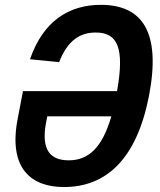

<svg xmlns="http://www.w3.org/2000/svg" viewBox="-20 -762 660 794"><path d="M53.5 -273C12.5 -64 110 11.5 244.5 11.5C417 11.5 544.5 -101 596 -365C647 -629 569 -742 397 -742C267 -742 159 -676.5 104 -517L224.5 -505C260 -595.5 311 -627.5 376 -627.5C466 -627.5 496 -564.5 464 -385H75ZM171 -257.5 175.5 -281H440.5C402 -148.5 344.5 -99 264 -99C189.5 -99 148 -140.5 171 -257.5Z"/></svg>

Font: Monaspace Neon SemiBold
Style: Italic
Weight: 600
Italic angle: -11°
Designer: Riley Cran & the Lettermatic Team
Foundry: Lettermatic
Version: Version 1.200 (Monaspace Neon)